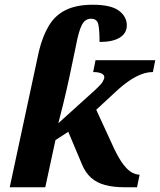

<svg xmlns="http://www.w3.org/2000/svg" viewBox="-20 -790 675 810"><path d="M507 0Q458 0 423 -9.5Q388 -19 364.5 -40Q341 -61 327 -94L268 -234L214 -199L171 0H21L144 -573Q160 -639 187 -683Q214 -727 259 -748.5Q304 -770 371 -770Q448 -770 481.5 -745Q515 -720 515 -683Q515 -650 485.5 -631.5Q456 -613 400 -613Q400 -661 395 -686Q390 -711 364 -711Q339 -711 325.5 -685Q312 -659 301 -600L273 -466Q267 -438 260.5 -410Q254 -382 246 -348.5Q238 -315 226 -270L382 -411Q406 -433 413 -445Q420 -457 420 -464Q420 -471 414.5 -476Q409 -481 398.5 -483.5Q388 -486 373 -486L383 -536H635L625 -486Q602 -486 577.5 -477Q553 -468 525.5 -449.5Q498 -431 466 -401L386 -327L461 -164Q483 -118 502 -94Q521 -70 538 -61.5Q555 -53 569 -53L558 0Z"/></svg>

Font: Noto Serif
Style: Italic
Weight: 400
Italic angle: -12°
Designer: Monotype Design Team
Foundry: Monotype Imaging Inc.
Version: Version 2.013